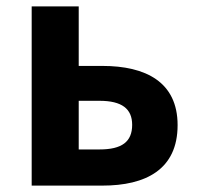

<svg xmlns="http://www.w3.org/2000/svg" viewBox="-20 -580 617 600"><path d="M79 0H300C435 0 535 -50 535 -189C535 -324 435 -374 300 -374H226V-560H79ZM226 -113V-265H291C361 -265 393 -240 393 -190C393 -137 361 -113 291 -113Z"/></svg>

Font: Noto Sans CJK TC
Style: Bold
Weight: 700
Designer: Ryoko NISHIZUKA 西塚涼子 (kana, bopomofo & ideographs); Paul D. Hunt (Latin, Greek & Cyrillic); Sandoll Communications 산돌커뮤니
Foundry: Adobe
Version: Version 2.004;hotconv 1.0.118;makeotfexe 2.5.65603